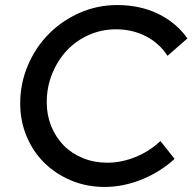

<svg xmlns="http://www.w3.org/2000/svg" viewBox="-20 -729 762 760"><path d="M404 -85Q461 -85 516.5 -107.5Q572 -130 615 -171L671 -100Q614 -48 541 -18.5Q468 11 394 11Q323 11 262 -14.5Q201 -40 156 -84Q111 -128 85.5 -189Q60 -250 60 -320Q60 -399 90.5 -470.5Q121 -542 173 -594.5Q225 -647 295 -678Q365 -709 444 -709Q534 -709 605.5 -674.5Q677 -640 722 -577L643 -508Q611 -558 557.5 -585.5Q504 -613 439 -613Q382 -613 331.5 -590.5Q281 -568 244.5 -529Q208 -490 186.5 -437Q165 -384 165 -324Q165 -273 183 -229Q201 -185 232.5 -153Q264 -121 308.5 -103Q353 -85 404 -85Z"/></svg>

Font: Red Hat Display Medium
Style: Italic
Weight: 500
Italic angle: -12°
Designer: Pentagram / MCKL
Foundry: Pentagram / MCKL
Version: Version 1.003; Red Hat Display Medium Italic